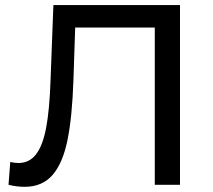

<svg xmlns="http://www.w3.org/2000/svg" viewBox="-20 -720 830 748"><path d="M13.2 0 20 -88.9Q36.1 -85 51.8 -85Q94.7 -85 120.8 -119.4Q147 -153.8 159.9 -222.9Q172.9 -292 176.8 -404.8L188 -700.2H681.2V0H583V-612.8H272.9L266.1 -408.2Q261.2 -263.2 242.7 -173.1Q224.1 -83 184.1 -37.6Q144 7.8 76.2 7.8Q45.4 7.8 13.2 0Z"/></svg>

Font: Montserrat Medium
Style: Regular
Weight: 500
Designer: Julieta Ulanovsky
Foundry: Julieta Ulanovsky
Version: Version 7.200